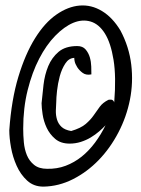

<svg xmlns="http://www.w3.org/2000/svg" viewBox="-20 -694 525 715"><path d="M14.6 -209Q22.5 -322.3 48.3 -407.7Q74.2 -493.2 110.4 -551.3Q146.5 -609.4 189.9 -639.6Q233.4 -669.9 276.9 -673.3Q320.3 -676.8 359.9 -652.8Q399.4 -628.9 428.7 -580.1Q460.9 -519.5 468.8 -453.1Q476.6 -386.7 463.9 -322.8Q451.2 -258.8 420.9 -200.7Q390.6 -142.6 347.7 -98.1Q304.7 -53.7 252 -26.9Q199.2 0 141.6 1Q105.5 1 81.1 -21.5Q56.6 -43.9 42 -76.7Q27.3 -109.4 21 -145Q14.6 -180.7 14.6 -209ZM134.8 -309.6Q137.7 -340.8 142.1 -378.4Q146.5 -416 159.7 -447.8Q172.9 -479.5 198.2 -501Q223.6 -522.5 267.6 -522.5Q288.1 -522.5 298.8 -509.8Q309.6 -497.1 314.5 -480.5Q319.3 -463.9 319.8 -446.3Q320.3 -428.7 320.3 -417Q300.8 -413.1 288.1 -422.4Q275.4 -431.6 267.6 -443.8Q259.8 -456.1 257.8 -466.8Q255.9 -477.5 256.8 -478.5Q236.3 -477.5 223.6 -458Q210 -437.5 202.6 -410.2Q195.3 -382.8 192.4 -356Q189.5 -329.1 189.5 -314.5Q188.5 -299.8 188 -282.2Q187.5 -264.6 192.4 -248.5Q197.3 -232.4 209.5 -221.2Q221.7 -210 245.1 -206.1Q281.2 -216.8 299.3 -232.4Q317.4 -248 328.6 -264.2Q339.8 -280.3 351.1 -295.9Q362.3 -311.5 383.8 -322.3Q395.5 -324.2 399.9 -320.8Q404.3 -317.4 405.3 -312.5Q413.1 -408.2 402.8 -471.2Q392.6 -534.2 370.6 -569.3Q348.6 -604.5 317.4 -613.8Q286.1 -623 252.4 -608.9Q218.8 -594.7 185.5 -560.5Q152.3 -526.4 126 -475.6Q99.6 -424.8 83 -358.4Q66.4 -292 66.4 -214.8Q66.4 -190.4 68.8 -164.1Q71.3 -137.7 80.1 -116.2Q88.9 -94.7 106.9 -80.1Q125 -65.4 155.3 -65.4Q192.4 -64.5 224.6 -76.7Q256.8 -88.9 284.2 -110.8Q311.5 -132.8 334 -163.1Q356.4 -193.4 373 -227.5Q363.3 -216.8 349.1 -204.6Q335 -192.4 317.9 -182.1Q300.8 -171.9 280.8 -165.5Q260.7 -159.2 239.3 -159.2Q206.1 -159.2 185.5 -176.8Q165 -194.3 153.8 -218.3Q142.6 -242.2 138.7 -268.1Q134.8 -293.9 134.8 -309.6Z"/></svg>

Font: Shadows Into Light
Style: Regular
Weight: 400
Designer: Kimberly Geswein
Foundry: Kimberly Geswein
Version: Version 001.000